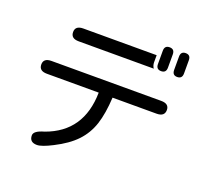

<svg xmlns="http://www.w3.org/2000/svg" viewBox="-142 -955 1283 1197"><g transform="rotate(20 500.0 -356.5)"><path d="M167 25.4Q167 -4.9 234.4 -23.4Q463.9 -105.5 467.8 -367.2H124Q71.3 -367.2 71.3 -410.2Q71.3 -452.1 124 -452.1H851.6Q904.3 -452.1 904.3 -410.2Q904.3 -367.2 851.6 -367.2H559.6Q553.7 -259.8 530.3 -188Q506.8 -116.2 456.1 -62.5Q405.3 -8.8 316.4 36.1Q248 71.3 216.8 71.3Q167 71.3 167 25.4ZM188.5 -668Q188.5 -710 241.2 -710H727.5V-661.1Q728.5 -639.6 739.3 -625H241.2Q188.5 -625 188.5 -668ZM753.9 -661.1V-749Q753.9 -784.2 787.1 -784.2Q820.3 -784.2 820.3 -749V-661.1Q820.3 -626 787.1 -626Q753.9 -626 753.9 -661.1ZM861.3 -661.1V-749Q861.3 -784.2 893.6 -784.2Q926.8 -784.2 926.8 -749V-661.1Q926.8 -626 893.6 -626Q861.3 -626 861.3 -661.1Z"/></g></svg>

Font: jf-openhuninn-2.1
Style: Regular
Weight: 400
Designer: [Kosugi Maru]
Designed by MOTOYA      

[Varela Round]
Joe Prince (Latin component); Avraham Cornfeld (Hebrew component)
Foundry: justfont Co., Ltd.
Version: 2.1